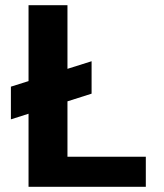

<svg xmlns="http://www.w3.org/2000/svg" viewBox="-20 -720 631 740"><path d="M22 -260V-386L333 -484V-359ZM90 0V-700H240V-116H542V0Z"/></svg>

Font: DM Sans 17pt Black
Style: Regular
Weight: 900
Version: Version 4.004;gftools[0.9.30]